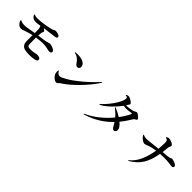

<svg xmlns="http://www.w3.org/2000/svg" viewBox="263 -2113 3474 3474"><g transform="rotate(45 2000.0 -375.5)"><path d="M878 -380Q878 -365 865.5 -355.5Q853 -346 829 -346Q818 -346 799.5 -350Q781 -354 774 -356Q716 -371 654 -371Q581 -371 484 -356V-316L485 -216Q486 -178 492 -161.5Q498 -145 514.5 -139Q531 -133 568 -133Q607 -133 640 -139Q673 -145 679 -146Q709 -153 721 -153Q754 -153 779 -141.5Q804 -130 804 -103Q804 -73 752 -60Q700 -47 625 -47Q551 -47 507.5 -56.5Q464 -66 438 -97Q412 -128 409 -192Q408 -209 408.5 -225Q409 -241 409 -254V-298Q410 -312 410 -342Q338 -326 283 -307Q267 -302 251 -295Q228 -286 212.5 -281.5Q197 -277 180 -277Q140 -277 110 -304Q80 -331 69 -367Q67 -374 67 -382Q67 -388 71 -388Q76 -388 84.5 -384Q93 -380 97 -378Q129 -364 174 -364Q208 -364 251 -371L411 -398V-431Q411 -485 409 -507Q402 -548 389 -563Q382 -562 374 -561Q366 -560 358 -558Q308 -550 282 -550Q203 -550 173 -610Q169 -619 169 -627Q169 -636 174 -636Q176 -636 187.5 -630Q199 -624 213 -622Q228 -619 265 -619Q332 -619 425 -634Q518 -649 590 -669Q602 -672 611.5 -678Q621 -684 624 -685Q626 -686 633.5 -690.5Q641 -695 650 -695Q664 -695 691 -690Q718 -685 739.5 -673.5Q761 -662 761 -644Q761 -623 741 -615.5Q721 -608 663 -602Q580 -593 467 -576Q483 -565 503 -547Q511 -539 511 -532Q511 -527 502.5 -510.5Q494 -494 492 -475Q488 -439 487 -410Q548 -420 616 -428Q663 -433 711 -450Q734 -457 741 -457Q761 -457 794.5 -447Q828 -437 853 -419.5Q878 -402 878 -380Z M1332 -545Q1306 -587 1266 -618Q1226 -649 1183 -656Q1166 -661 1166 -664Q1166 -670 1189 -672.5Q1212 -675 1237 -675Q1282 -675 1325 -666Q1368 -657 1396 -636Q1417 -620 1428.5 -600Q1440 -580 1440 -559Q1440 -537 1427 -520.5Q1414 -504 1392 -504Q1357 -504 1332 -545ZM1187 -184Q1187 -201 1190 -213Q1193 -225 1197 -226Q1201 -226 1207.5 -213.5Q1214 -201 1226 -189Q1250 -163 1279 -163Q1314 -163 1407.5 -217Q1501 -271 1628.5 -375.5Q1756 -480 1888 -622Q1898 -632 1903 -632Q1907 -632 1907 -628Q1907 -621 1898 -608Q1790 -449 1654 -312Q1518 -175 1415 -106Q1409 -102 1396 -94Q1383 -86 1374 -78.5Q1365 -71 1355 -60Q1338 -39 1314 -39Q1291 -39 1265 -56Q1239 -73 1219 -98.5Q1199 -124 1193 -147Q1187 -167 1187 -184Z M2832 -610Q2832 -600 2827 -594.5Q2822 -589 2810 -584Q2796 -576 2786 -568.5Q2776 -561 2767 -545Q2703 -436 2629 -346Q2715 -275 2715 -219Q2715 -193 2701 -177Q2687 -161 2667 -161Q2652 -161 2638 -174Q2624 -187 2614 -206Q2590 -250 2570 -281Q2376 -78 2097 11Q2081 15 2078 15Q2070 15 2070 10Q2070 7 2076.5 3Q2083 -1 2091 -5Q2221 -67 2329 -156Q2437 -245 2521 -347Q2497 -375 2472 -398.5Q2447 -422 2410 -453L2393 -468Q2387 -473 2387 -477Q2387 -481 2392 -481Q2393 -481 2402 -478Q2487 -444 2560 -397Q2615 -469 2649 -530Q2683 -591 2683 -604Q2683 -610 2680.5 -611.5Q2678 -613 2672 -613L2652 -610Q2589 -599 2550 -599Q2504 -599 2481 -607Q2419 -522 2328 -435Q2237 -348 2167 -315Q2157 -311 2154 -311Q2147 -311 2147 -316Q2147 -320 2160 -333Q2210 -375 2267 -444.5Q2324 -514 2365.5 -585Q2407 -656 2416 -702Q2419 -714 2419 -724Q2419 -763 2389 -763Q2386 -763 2380.5 -763.5Q2375 -764 2372 -765Q2369 -766 2369 -769Q2369 -777 2388 -784.5Q2407 -792 2420 -792Q2440 -792 2469.5 -777Q2499 -762 2521.5 -742.5Q2544 -723 2544 -710Q2544 -703 2535 -692Q2526 -681 2523 -676Q2512 -654 2504 -642Q2509 -641 2519 -641Q2553 -641 2604.5 -649.5Q2656 -658 2678 -666Q2691 -670 2706 -681Q2713 -685 2719.5 -688Q2726 -691 2732 -691Q2745 -691 2769 -675.5Q2793 -660 2812.5 -640.5Q2832 -621 2832 -610Z M3907 -475Q3907 -460 3895.5 -451.5Q3884 -443 3865 -443Q3852 -443 3835.5 -445.5Q3819 -448 3813 -449Q3740 -459 3666 -459Q3636 -459 3560 -455Q3527 -265 3454 -151.5Q3381 -38 3250 37Q3242 41 3238 41Q3233 41 3233 37Q3233 33 3244 23Q3340 -56 3393 -179.5Q3446 -303 3467 -445Q3363 -432 3287 -400Q3249 -384 3229 -384Q3201 -384 3163.5 -411Q3126 -438 3106 -473Q3101 -480 3101 -486Q3101 -488 3102.5 -490.5Q3104 -493 3106 -493Q3109 -493 3115.5 -489.5Q3122 -486 3130 -483Q3159 -472 3196 -472Q3212 -472 3287 -480Q3362 -488 3387 -491Q3402 -493 3474 -501Q3482 -581 3482 -650Q3482 -689 3474 -708Q3466 -727 3438 -734Q3434 -735 3429.5 -736Q3425 -737 3425 -741Q3425 -750 3440.5 -759.5Q3456 -769 3478 -769Q3499 -769 3529 -759Q3559 -749 3581 -733.5Q3603 -718 3603 -700Q3603 -690 3597 -679Q3595 -675 3589.5 -664Q3584 -653 3582 -627Q3575 -552 3569 -511L3590 -513Q3695 -519 3728 -529Q3741 -533 3754 -540Q3768 -547 3777 -547Q3792 -547 3824 -537.5Q3856 -528 3881.5 -511.5Q3907 -495 3907 -475Z"/></g></svg>

Font: Shippori Mincho SemiBold
Style: Regular
Weight: 600
Designer: FONTDASU
Foundry: FONTDASU / Google Inc. / but / Adobe
Version: Version 3.110; ttfautohint (v1.8.3)